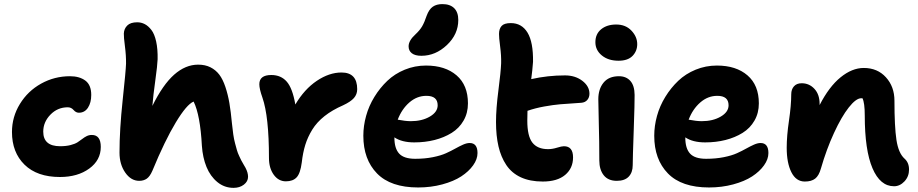

<svg xmlns="http://www.w3.org/2000/svg" viewBox="-20 -868 4458 932"><path d="M271 -8.8Q160.2 -8.8 99.1 -68.6Q38.1 -128.4 38.1 -227.1Q38.1 -300.8 76.7 -363.5Q115.2 -426.3 179.9 -462.2Q244.6 -498 319.8 -498Q365.7 -498 394.3 -476.8Q422.9 -455.6 422.9 -407.2Q422.9 -369.6 407 -345.2Q391.1 -320.8 362.8 -320.8Q348.6 -320.8 337.2 -334Q325.7 -347.2 309.1 -347.2Q259.3 -347.2 224.6 -311.3Q189.9 -275.4 189.9 -229Q189.9 -158.2 272 -158.2Q300.8 -158.2 322.5 -163.8Q344.2 -169.4 356.7 -177.5Q369.1 -185.5 379.4 -193.6Q389.6 -201.7 400.9 -207.3Q412.1 -212.9 425.8 -212.9Q469.2 -212.9 469.2 -154.8Q469.2 -90.3 413.1 -49.6Q356.9 -8.8 271 -8.8Z M655.8 9.8Q615.7 9.8 587.9 -30.3Q560.1 -70.3 560.1 -127Q560.1 -238.3 575.4 -381.6Q590.8 -524.9 591.8 -559.1Q592.3 -599.1 586.4 -643.6Q580.6 -688 581.1 -705.1Q582 -728.5 597.7 -744.1Q613.3 -759.8 646 -759.8Q665.5 -759.8 682.6 -751Q699.7 -742.2 714.8 -722.7Q730 -703.1 738 -666.5Q746.1 -629.9 745.1 -580.1Q744.1 -550.8 733.9 -477.5Q723.6 -404.3 719.7 -354Q770.5 -457 825.4 -505.6Q880.4 -554.2 941.9 -554.2Q976.1 -554.2 1001.7 -541.3Q1027.3 -528.3 1044.4 -505.9Q1061.5 -483.4 1074 -446.3Q1086.4 -409.2 1093.5 -367.7Q1100.6 -326.2 1106 -268.1Q1108.9 -239.7 1112.3 -215.8Q1115.7 -191.9 1121.1 -172.1Q1126.5 -152.3 1130.1 -139.2Q1133.8 -126 1141.1 -110.6Q1148.4 -95.2 1151.1 -89.6Q1153.8 -84 1162.4 -69.6Q1170.9 -55.2 1171.9 -53.2Q1184.1 -29.8 1184.1 -9.8Q1184.1 12.7 1163.8 28.3Q1143.6 43.9 1113.8 43.9Q1069.3 43.9 1035.2 15.9Q1001 -12.2 982.4 -57.6Q963.9 -103 960 -160.2Q952.1 -309.1 919.9 -375Q886.7 -361.8 833.5 -273.9Q780.3 -186 719.7 -39.1Q707.5 -11.2 692.4 -0.7Q677.2 9.8 655.8 9.8Z M1367.7 12.2Q1332 12.2 1308.8 -19.8Q1285.6 -51.8 1285.6 -101.1Q1285.6 -302.7 1253.9 -394Q1238.8 -436.5 1238.8 -459Q1238.8 -503.9 1296.9 -503.9Q1343.8 -503.9 1371.8 -471.9Q1399.9 -439.9 1413.6 -360.8Q1457.5 -435.1 1517.8 -475.6Q1578.1 -516.1 1637.7 -516.1Q1713.9 -516.1 1713.9 -435.1Q1713.9 -410.2 1698 -392.1Q1682.1 -374 1645.5 -356.9Q1592.8 -334 1555.4 -304.4Q1518.1 -274.9 1495.8 -238.8Q1473.6 -202.6 1461.9 -164.8Q1450.2 -127 1444.8 -79.1Q1438 -26.4 1419.9 -7.1Q1401.9 12.2 1367.7 12.2Z M2025.4 -597.2Q1995.1 -597.2 1979.2 -609.4Q1963.4 -621.6 1963.4 -643.1Q1963.4 -670.9 1996.6 -701.2Q2017.6 -720.7 2029.1 -740.2Q2040.5 -759.8 2050.8 -791Q2062.5 -822.8 2080.8 -835.4Q2099.1 -848.1 2127.4 -848.1Q2164.6 -848.1 2184.6 -828.4Q2204.6 -808.6 2204.6 -771Q2204.6 -701.7 2149.4 -649.4Q2094.2 -597.2 2025.4 -597.2ZM2009.8 42Q1876.5 42 1810.1 -26.1Q1743.7 -94.2 1743.7 -209Q1743.7 -256.8 1757.1 -305.4Q1770.5 -354 1797.4 -397.7Q1824.2 -441.4 1860.1 -475.6Q1896 -509.8 1944.8 -529.8Q1993.7 -549.8 2047.9 -549.8Q2141.1 -549.8 2196.3 -502.2Q2251.5 -454.6 2251.5 -366.2Q2251.5 -319.3 2230.2 -282.5Q2209 -245.6 2172.4 -222.9Q2135.7 -200.2 2089.6 -188.5Q2043.5 -176.8 1990.7 -176.8Q1930.7 -176.8 1894.5 -201.2V-199.2Q1894.5 -147.5 1917.7 -122.3Q1940.9 -97.2 1995.6 -97.2Q2042 -97.2 2081.1 -105Q2120.1 -112.8 2145.3 -124.3Q2170.4 -135.7 2190.4 -147Q2210.4 -158.2 2228 -166Q2245.6 -173.8 2259.8 -173.8Q2297.9 -173.8 2297.9 -125Q2297.9 -95.2 2276.6 -65.4Q2255.4 -35.6 2218.8 -11.7Q2182.1 12.2 2127 27.1Q2071.8 42 2009.8 42ZM2049.8 -402.8Q2003.9 -402.8 1967 -370.6Q1930.2 -338.4 1910.6 -287.1Q1948.2 -279.8 1974.6 -279.8Q2028.3 -279.8 2066.4 -302Q2104.5 -324.2 2104.5 -356.9Q2104.5 -402.8 2049.8 -402.8Z M2614.7 13.2Q2552.7 13.2 2508.3 -7.3Q2463.9 -27.8 2437.7 -66.9Q2411.6 -106 2399.7 -157.5Q2387.7 -209 2387.7 -275.9Q2387.7 -339.8 2399.4 -429.9Q2411.1 -520 2412.6 -561Q2413.6 -598.1 2407.7 -642.8Q2401.9 -687.5 2402.3 -703.1Q2402.3 -728 2414.8 -741.9Q2427.2 -755.9 2459.5 -755.9Q2512.7 -755.9 2540.8 -709.5Q2568.8 -663.1 2567.4 -567.9Q2564.5 -526.4 2558.6 -483.9Q2638.7 -502 2722.7 -502Q2772.5 -502 2806.9 -475.6Q2841.3 -449.2 2841.3 -413.1Q2841.3 -395 2830.8 -382.8Q2820.3 -370.6 2801.8 -369.1Q2732.4 -364.7 2699 -361.8Q2665.5 -358.9 2622.1 -351.1Q2578.6 -343.3 2540.5 -330.1Q2539.6 -314.9 2539.6 -282.2Q2539.6 -207.5 2564.2 -175.8Q2588.9 -144 2640.6 -144Q2661.1 -144 2683.8 -151.1Q2706.5 -158.2 2717.3 -158.2Q2761.7 -158.2 2761.7 -104Q2761.7 -51.3 2723.4 -19Q2685.1 13.2 2614.7 13.2Z M2982.4 -573.2Q2932.6 -573.2 2901.4 -598.9Q2870.1 -624.5 2870.1 -663.1Q2870.1 -703.1 2898.2 -726.1Q2926.3 -749 2971.2 -749Q3017.1 -749 3045.2 -719.2Q3073.2 -689.5 3073.2 -653.8Q3073.2 -620.1 3050.5 -596.7Q3027.8 -573.2 2982.4 -573.2ZM2974.1 9.8Q2932.1 9.8 2910.6 -17.3Q2889.2 -44.4 2889.2 -88.9Q2889.2 -181.6 2886.7 -268.3Q2884.3 -355 2884.3 -386.2Q2884.3 -435.5 2909.7 -466.8Q2935.1 -498 2984.4 -498Q3019.5 -498 3039.8 -475.3Q3060.1 -452.6 3060.5 -407.2Q3061 -373 3056.2 -235.4Q3051.3 -97.7 3051.3 -65.9Q3051.3 -31.2 3032 -10.7Q3012.7 9.8 2974.1 9.8Z M3421.9 42Q3288.6 42 3222.2 -26.1Q3155.8 -94.2 3155.8 -209Q3155.8 -256.8 3169.2 -305.4Q3182.6 -354 3209.5 -397.7Q3236.3 -441.4 3272.2 -475.6Q3308.1 -509.8 3356.9 -529.8Q3405.8 -549.8 3460 -549.8Q3553.2 -549.8 3608.4 -502.2Q3663.6 -454.6 3663.6 -366.2Q3663.6 -319.3 3642.3 -282.5Q3621.1 -245.6 3584.5 -222.9Q3547.9 -200.2 3501.7 -188.5Q3455.6 -176.8 3402.8 -176.8Q3342.8 -176.8 3306.6 -201.2V-199.2Q3306.6 -147.5 3329.8 -122.3Q3353 -97.2 3407.7 -97.2Q3454.1 -97.2 3493.2 -105Q3532.2 -112.8 3557.4 -124.3Q3582.5 -135.7 3602.5 -147Q3622.6 -158.2 3640.1 -166Q3657.7 -173.8 3671.9 -173.8Q3710 -173.8 3710 -125Q3710 -95.2 3688.7 -65.4Q3667.5 -35.6 3630.9 -11.7Q3594.2 12.2 3539.1 27.1Q3483.9 42 3421.9 42ZM3461.9 -402.8Q3416 -402.8 3379.2 -370.6Q3342.3 -338.4 3322.8 -287.1Q3360.4 -279.8 3386.7 -279.8Q3440.4 -279.8 3478.5 -302Q3516.6 -324.2 3516.6 -356.9Q3516.6 -402.8 3461.9 -402.8Z M4319.8 36.1Q4252.4 36.1 4215.1 -51.5Q4177.7 -139.2 4177.7 -307.1Q4177.7 -369.1 4166.5 -391.1H4160.6Q4135.3 -391.1 4100.1 -346.4Q4064.9 -301.8 4028.3 -222.4Q3991.7 -143.1 3964.8 -49.8Q3955.1 -15.1 3937 -1Q3918.9 13.2 3886.7 13.2Q3844.2 13.2 3821.5 -32Q3798.8 -77.1 3798.8 -150.9Q3798.8 -208 3809.8 -282.5Q3820.8 -356.9 3820.8 -410.2Q3820.8 -434.1 3834 -449Q3847.2 -463.9 3871.6 -463.9Q3908.2 -463.9 3933.3 -436.8Q3958.5 -409.7 3958.5 -363.8V-357.9Q4004.4 -447.3 4060.3 -492.7Q4116.2 -538.1 4172.9 -538.1Q4239.3 -538.1 4280.5 -492.7Q4321.8 -447.3 4321.8 -378.9Q4321.8 -252.9 4331.5 -188.7Q4341.3 -124.5 4370.6 -98.1Q4392.6 -78.6 4392.6 -44.9Q4392.6 -11.2 4370.4 12.5Q4348.1 36.1 4319.8 36.1Z"/></svg>

Font: Shantell Sans Irregular
Style: Bold
Weight: 700
Designer: Stephen Nixon, Anya Danilova, Shantell Martin
Foundry: Arrow Type
Version: Version 1.006;[9816181b4]